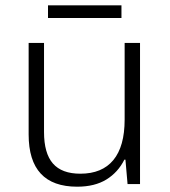

<svg xmlns="http://www.w3.org/2000/svg" viewBox="-20 -694 640 724"><path d="M88 -187V-532H146V-196Q146 -116 179.5 -77.5Q213 -39 283 -39Q365 -39 407.5 -90.5Q450 -142 450 -243V-532H508V0H461L453 -92H449Q425 -44 381 -17Q337 10 271 10Q88 10 88 -187ZM161 -674H438V-626H161Z"/></svg>

Font: Noto Sans Mono UI Light
Style: Regular
Weight: 300
Monospace: yes
Designer: Monotype Design team
Foundry: Monotype Imaging Inc.
Version: Version 1.000